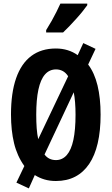

<svg xmlns="http://www.w3.org/2000/svg" viewBox="-20 -994 619 1065"><path d="M538 -358Q538 -268 522 -199.5Q506 -131 474.5 -84.5Q443 -38 397 -14Q351 10 290 10Q256 10 227 1.5Q198 -7 173 -23L140 51L71 19L115 -73Q75 -129 58 -199.5Q41 -270 41 -359Q41 -479 69.5 -560.5Q98 -642 153.5 -683.5Q209 -725 290 -725Q325 -725 355.5 -715.5Q386 -706 411 -688L442 -755L510 -723L469 -636Q504 -590 521 -520Q538 -450 538 -358ZM399 -358Q399 -394 396.5 -425.5Q394 -457 389 -482L227 -137Q239 -121 255 -113.5Q271 -106 290 -106Q326 -106 350.5 -134Q375 -162 387 -218Q399 -274 399 -358ZM181 -358Q181 -317 183.5 -283Q186 -249 192 -222L358 -571Q345 -591 328 -600Q311 -609 291 -609Q254 -609 229.5 -581Q205 -553 193 -497Q181 -441 181 -358ZM464 -965Q454 -951 438.5 -931.5Q423 -912 404 -891Q385 -870 366 -850Q347 -830 330 -814H236V-827Q253 -854 267 -879Q281 -904 293 -928Q305 -952 315 -974H464Z"/></svg>

Font: Noto Sans Display ExtraCondensed
Style: Bold
Weight: 700
Width: 2
Designer: Monotype Design Team
Foundry: Monotype Imaging Inc.
Version: Version 2.003